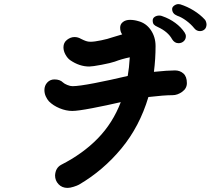

<svg xmlns="http://www.w3.org/2000/svg" viewBox="-20 -881 1040 938"><path d="M893 -475Q893 -449 870 -432.5Q847 -416 823 -416Q781 -416 705 -407Q662 -263 573 -155.5Q484 -48 366 21Q357 26 339.5 31.5Q322 37 310 37Q283 37 266 19Q249 1 249 -24Q251 -61 279 -76Q385 -130 458 -205Q531 -280 570 -382Q501 -366 430.5 -352.5Q360 -339 333 -339Q303 -339 271.5 -352Q240 -365 219 -386Q210 -396 203.5 -410.5Q197 -425 197 -441Q197 -463 211 -478Q225 -493 246 -493Q273 -493 288 -478Q294 -472 308.5 -466Q323 -460 334 -460Q365 -460 442.5 -475Q520 -490 604 -510Q611 -549 614 -601Q575 -593 541 -580Q521 -573 476 -564.5Q431 -556 416 -556Q368 -556 323 -587Q310 -596 300 -614Q290 -632 290 -650Q290 -673 307.5 -686.5Q325 -700 344 -700Q361 -700 376 -691Q390 -684 400 -680.5Q410 -677 422 -677Q441 -677 474.5 -684Q508 -691 527 -698L577 -713Q567 -726 567 -746Q567 -763 580.5 -773.5Q594 -784 615 -784Q635 -784 655 -778Q694 -768 717 -734Q740 -700 740 -656Q740 -594 732 -530Q800 -537 835 -537Q859 -537 876 -522Q893 -507 893 -475ZM929 -743Q913 -763 890 -780Q867 -797 846 -804Q821 -814 821 -837Q821 -846 830 -853Q839 -860 850 -861Q857 -861 860 -860Q895 -849 926.5 -829.5Q958 -810 980 -786Q987 -779 989 -763Q989 -746 979.5 -737.5Q970 -729 957 -729Q940 -729 929 -743ZM821 -689Q801 -726 751 -749Q737 -755 731.5 -761.5Q726 -768 726 -781Q726 -792 735.5 -798.5Q745 -805 758 -805Q767 -805 773 -802Q808 -790 836.5 -769Q865 -748 882 -722Q888 -713 888 -704Q888 -689 877.5 -679.5Q867 -670 852 -670Q833 -670 821 -689Z"/></svg>

Font: Tsukimi Rounded
Style: Bold
Weight: 700
Designer: Takashi Funayama
Foundry: Takashi Funayama
Version: Version 1.032; ttfautohint (v1.8.3)